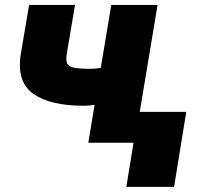

<svg xmlns="http://www.w3.org/2000/svg" viewBox="-20 -565 803 760"><path d="M603.7 -545.5 512.8 0H329.5L354.4 -149.9Q328.5 -146.3 312.5 -146.3Q178.6 -146.3 111.5 -193.9Q44.4 -241.5 62.5 -352.3L95.2 -545.5H277L244.3 -352.3Q240.4 -327.4 245.6 -314.6Q250.7 -301.8 271.8 -297.2Q293 -292.6 336.6 -292.6Q356.5 -292.6 378.9 -296.2L420.5 -545.5ZM717.3 -122.2 669 174.7H480.1L528.4 -122.2Z"/></svg>

Font: Inter UI Black
Style: Italic
Weight: 900
Italic angle: -9.39999°
Designer: Rasmus Andersson
Foundry: rsms
Version: 3.2;8d6f07862